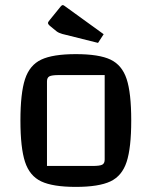

<svg xmlns="http://www.w3.org/2000/svg" viewBox="-20 -722 594 752"><path d="M60 0ZM60 -250Q60 -357 78 -412Q96 -467 141.5 -488.5Q187 -510 277 -510Q368 -510 413 -488.5Q458 -467 476 -412.5Q494 -358 494 -250Q494 -143 476 -88Q458 -33 412.5 -11.5Q367 10 277 10Q187 10 141.5 -11.5Q96 -33 78 -88Q60 -143 60 -250ZM342 -72Q371 -72 380.5 -77Q390 -82 390 -97V-428H212Q183 -428 173.5 -423Q164 -418 164 -403V-72ZM224 -589Q210 -593 202 -599L175 -621Q168 -627 168 -632Q168 -636 175 -644L218 -697Q222 -702 226 -702Q229 -702 234 -698L386 -588L364 -554Z"/></svg>

Font: Changa
Style: Regular
Weight: 400
Designer: Eduardo Rodriguez Tunni
Foundry: Eduardo Rodriguez Tunni
Version: Version 2.002; ttfautohint (v1.5.10-5e6f)